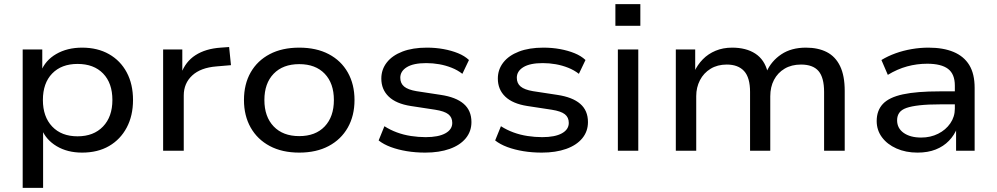

<svg xmlns="http://www.w3.org/2000/svg" viewBox="-20 -731 4833 931"><path d="M90 180V-491H185V-383H178Q199 -438 252.5 -469Q306 -500 378 -500Q453 -500 508.5 -468.5Q564 -437 594.5 -380Q625 -323 625 -246Q625 -170 594.5 -112.5Q564 -55 509 -23Q454 9 378 9Q307 9 255 -22Q203 -53 182 -105H189V180ZM356 -70Q434 -70 479.5 -117.5Q525 -165 525 -246Q525 -328 480 -374.5Q435 -421 356 -421Q278 -421 233 -374.5Q188 -328 188 -246Q188 -165 233 -117.5Q278 -70 356 -70Z M771 0V-491H864V-373H858Q879 -432 928 -463.5Q977 -495 1050 -500L1091 -503L1100 -415L1030 -409Q953 -403 912 -365Q871 -327 871 -268V0Z M1431 9Q1348 9 1288 -23Q1228 -55 1195.5 -112.5Q1163 -170 1163 -246Q1163 -323 1195.5 -380Q1228 -437 1288 -468.5Q1348 -500 1431 -500Q1514 -500 1574 -468.5Q1634 -437 1666.5 -379.5Q1699 -322 1699 -246Q1699 -170 1666.5 -112.5Q1634 -55 1574 -23Q1514 9 1431 9ZM1431 -71Q1510 -71 1554.5 -118Q1599 -165 1599 -246Q1599 -327 1554.5 -373.5Q1510 -420 1431 -420Q1352 -420 1307 -373.5Q1262 -327 1262 -246Q1262 -165 1307 -118Q1352 -71 1431 -71Z M2042 9Q1995 9 1952.5 2Q1910 -5 1875 -18Q1840 -31 1816 -50L1844 -119Q1872 -101 1904.5 -89Q1937 -77 1973 -71.5Q2009 -66 2044 -66Q2106 -66 2139.5 -84.5Q2173 -103 2173 -135Q2173 -162 2154 -177Q2135 -192 2090 -199L1972 -217Q1901 -228 1865 -262.5Q1829 -297 1829 -350Q1829 -394 1855.5 -428Q1882 -462 1931.5 -481Q1981 -500 2050 -500Q2092 -500 2130.5 -493Q2169 -486 2201 -473Q2233 -460 2254 -440L2222 -373Q2199 -391 2170 -402.5Q2141 -414 2110 -419.5Q2079 -425 2047 -425Q1985 -425 1953 -405.5Q1921 -386 1921 -354Q1921 -327 1939.5 -311.5Q1958 -296 1999 -289L2117 -271Q2191 -260 2228.5 -227.5Q2266 -195 2266 -139Q2266 -94 2238.5 -60.5Q2211 -27 2160.5 -9Q2110 9 2042 9Z M2607 9Q2560 9 2517.5 2Q2475 -5 2440 -18Q2405 -31 2381 -50L2409 -119Q2437 -101 2469.5 -89Q2502 -77 2538 -71.5Q2574 -66 2609 -66Q2671 -66 2704.5 -84.5Q2738 -103 2738 -135Q2738 -162 2719 -177Q2700 -192 2655 -199L2537 -217Q2466 -228 2430 -262.5Q2394 -297 2394 -350Q2394 -394 2420.5 -428Q2447 -462 2496.5 -481Q2546 -500 2615 -500Q2657 -500 2695.5 -493Q2734 -486 2766 -473Q2798 -460 2819 -440L2787 -373Q2764 -391 2735 -402.5Q2706 -414 2675 -419.5Q2644 -425 2612 -425Q2550 -425 2518 -405.5Q2486 -386 2486 -354Q2486 -327 2504.5 -311.5Q2523 -296 2564 -289L2682 -271Q2756 -260 2793.5 -227.5Q2831 -195 2831 -139Q2831 -94 2803.5 -60.5Q2776 -27 2725.5 -9Q2675 9 2607 9Z M2964 -606V-711H3085V-606ZM2976 0V-491H3075V0Z M3257 0V-491H3351V-382H3346Q3362 -417 3388 -443.5Q3414 -470 3450 -485Q3486 -500 3530 -500Q3598 -500 3642.5 -471Q3687 -442 3702 -383H3697Q3720 -435 3768.5 -467.5Q3817 -500 3888 -500Q3947 -500 3989 -478.5Q4031 -457 4053.5 -410.5Q4076 -364 4076 -290V0H3976V-285Q3976 -355 3949 -386.5Q3922 -418 3864 -418Q3818 -418 3784.5 -398Q3751 -378 3733 -343.5Q3715 -309 3715 -264V0H3617V-285Q3617 -355 3588 -386.5Q3559 -418 3504 -418Q3459 -418 3425.5 -397.5Q3392 -377 3374 -342Q3356 -307 3356 -265V0Z M4429 9Q4372 9 4327 -11Q4282 -31 4256.5 -65.5Q4231 -100 4231 -144Q4231 -195 4261 -227Q4291 -259 4358 -273.5Q4425 -288 4537 -288H4625V-225H4540Q4480 -225 4439.5 -220.5Q4399 -216 4375 -207.5Q4351 -199 4340.5 -184Q4330 -169 4330 -148Q4330 -109 4362 -86.5Q4394 -64 4447 -64Q4492 -64 4529 -82.5Q4566 -101 4588 -133Q4610 -165 4610 -204V-316Q4610 -372 4577 -397Q4544 -422 4476 -422Q4426 -422 4378.5 -409Q4331 -396 4285 -368L4254 -440Q4285 -459 4322.5 -472.5Q4360 -486 4401 -493Q4442 -500 4482 -500Q4554 -500 4604 -479Q4654 -458 4680 -415.5Q4706 -373 4706 -305V0H4616V-110H4621Q4608 -76 4581.5 -48.5Q4555 -21 4517 -6Q4479 9 4429 9Z"/></svg>

Font: Nunito Sans 10pt SemiExpanded Medium
Style: Regular
Weight: 500
Width: 6
Designer: Vernon Adams
Foundry: Vernon Adams
Version: Version 3.101;gftools[0.9.27]